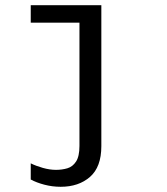

<svg xmlns="http://www.w3.org/2000/svg" viewBox="-20 -531 640 737"><path d="M213 186Q181 186 150.5 178Q120 170 98 158V96Q118 106 144.5 113.5Q171 121 195 121Q218 121 238.5 115Q259 109 272 89Q285 69 285 29V-444H98V-511H369V30Q369 110 325.5 148Q282 186 213 186Z"/></svg>

Font: Chivo Mono Light
Style: Regular
Weight: 300
Monospace: yes
Designer: Hector Gatti
Foundry: Omnibus-Type
Version: Version 1.008